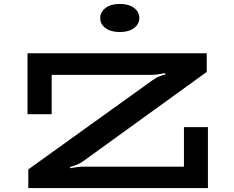

<svg xmlns="http://www.w3.org/2000/svg" viewBox="-20 -957 1192 977"><path d="M124 0V-95L755 -548Q774 -562 793.5 -569.5Q813 -577 822 -578L820 -585Q812 -584 791.5 -580Q771 -576 748 -576H243V-376H120V-686H1032V-591L401 -135Q383 -123 365 -116.5Q347 -110 336 -107L337 -101Q349 -103 367.5 -106Q386 -109 407 -109H916V-310H1038V0ZM589 -794Q544 -794 517 -814Q490 -834 490 -864Q490 -896 517 -916.5Q544 -937 589 -937Q636 -937 662.5 -916.5Q689 -896 689 -865Q689 -835 662.5 -814.5Q636 -794 589 -794Z"/></svg>

Font: BioRhyme Expanded SemiBold
Style: Regular
Weight: 600
Width: 7
Designer: Aoife Mooney
Foundry: Aoife Mooney Type
Version: Version 1.600;gftools[0.9.33]